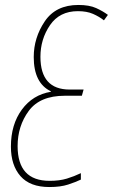

<svg xmlns="http://www.w3.org/2000/svg" viewBox="-20 -744 455 774"><path d="M306 -20V-46Q279 -33 249.5 -24Q220 -15 180 -15Q51 -15 51 -155Q51 -236 96 -297Q141 -358 241 -358H310L317 -383H261Q143 -383 143 -515Q143 -586 181.5 -642.5Q220 -699 294 -699Q330 -699 355 -688Q380 -677 399 -662L415 -684Q395 -699 367.5 -711.5Q340 -724 296 -724Q205 -724 160.5 -658Q116 -592 116 -514Q116 -409 185 -376V-374Q112 -362 68 -302Q24 -242 24 -153Q24 -78 62.5 -34Q101 10 179 10Q224 10 254.5 0Q285 -10 306 -20Z"/></svg>

Font: Noto Sans Display SemiCondensed Thin
Style: Italic
Weight: 250
Width: 4
Designer: Monotype Design team
Foundry: Monotype Imaging Inc.
Version: 1.000